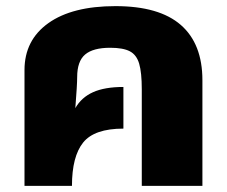

<svg xmlns="http://www.w3.org/2000/svg" viewBox="-20 -607 741 627"><path d="M641 -345V0H443V-315Q443 -370 434.5 -399Q426 -428 404 -439.5Q382 -451 340 -451Q284 -451 258 -429Q232 -407 232 -355Q232 -330 226 -254Q246 -289 284 -306Q322 -323 383 -323V-187Q288 -187 251.5 -141.5Q215 -96 215 0H60V-378Q60 -476 138 -531.5Q216 -587 357 -587Q500 -587 570.5 -525.5Q641 -464 641 -345Z"/></svg>

Font: FiraGO Heavy
Style: Regular
Weight: 900
Designer: bBox Type
Foundry: bBox Type GmbH
Version: Version 1.001